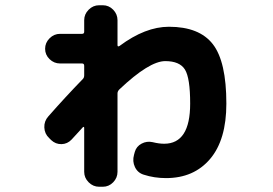

<svg xmlns="http://www.w3.org/2000/svg" viewBox="-20 -650 1040 732"><path d="M164 -206Q229 -280 296 -349Q301 -354 301 -363V-399Q301 -408 293 -408H209Q186 -408 169 -424.5Q152 -441 152 -464Q152 -487 169 -504Q186 -521 209 -521H293Q301 -521 301 -529V-573Q301 -596 318 -613Q335 -630 358 -630H372Q395 -630 411.5 -613Q428 -596 428 -573V-478Q428 -470 436 -475Q534 -548 624 -548Q740 -548 791.5 -481.5Q843 -415 843 -255Q843 -117 781 -44Q719 29 613 29Q568 29 528 16Q505 9 494.5 -13Q484 -35 491 -60L494 -71Q500 -92 520 -102.5Q540 -113 562 -108Q586 -102 606 -102Q705 -102 705 -255Q705 -353 685 -385Q665 -417 610 -417Q549 -417 435 -309Q428 -302 428 -294V5Q428 28 411.5 45Q395 62 372 62H358Q335 62 318 45Q301 28 301 5V-163Q301 -165 299 -166Q297 -167 296 -165Q289 -158 275 -142Q261 -126 253 -118Q237 -101 214.5 -100.5Q192 -100 175 -116L167 -124Q150 -140 149 -164Q148 -188 164 -206Z"/></svg>

Font: Rounded Mplus 1c ExtraBold
Style: Regular
Weight: 800
Version: Version 1.059.20150529